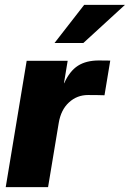

<svg xmlns="http://www.w3.org/2000/svg" viewBox="-20 -764 530 784"><path d="M3.4 0 88.9 -515.6H256.3L241.2 -424.3H242.2Q264.6 -474.1 298.3 -495.6Q332 -517.1 383.8 -517.1Q397.5 -517.1 408.4 -516.8Q419.4 -516.6 430.2 -516.6L406.7 -375Q397.5 -375.5 377.7 -375.7Q357.9 -376 339.4 -376Q294.4 -376 261.5 -345.7Q228.5 -315.4 219.7 -261.2L176.3 0ZM202.6 -588.4 323.7 -744.1H490.2L320.3 -588.4Z"/></svg>

Font: Inter Display Extra Bold
Style: Italic
Weight: 800
Italic angle: -9.39999°
Designer: Rasmus Andersson
Foundry: rsms
Version: Version 4.000;git-4fc901f